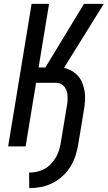

<svg xmlns="http://www.w3.org/2000/svg" viewBox="-20 -755 555 990"><path d="M131 215 130 135Q150 135 170.5 130.5Q191 126 209.5 116Q228 106 243 90Q258 74 268.5 56Q279 38 285 18Q291 -2 294 -22L324 -204Q327 -217 328 -230.5Q329 -244 328.5 -257.5Q328 -271 324.5 -283.5Q321 -296 313.5 -306Q306 -316 294.5 -322Q283 -328 269 -328H166L112 0H22L143 -735H233L179 -407H214L413 -735H515L310 -405Q332 -400 351 -389Q370 -378 384 -361.5Q398 -345 405.5 -324.5Q413 -304 416.5 -282Q420 -260 418.5 -237Q417 -214 413 -190L383 -8Q378 21 368.5 50Q359 79 342 106Q325 133 301 154.5Q277 176 248.5 190Q220 204 190 209.5Q160 215 131 215Z"/></svg>

Font: Iosevka Medium Oblique
Style: Regular
Weight: 500
Italic angle: -9°
Monospace: yes
Designer: Belleve Invis
Foundry: Belleve Invis
Version: Version 32.5.0; ttfautohint (v1.8.4)